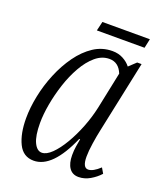

<svg xmlns="http://www.w3.org/2000/svg" viewBox="-125 -730 694 821"><g transform="rotate(20 222.0 -319.0)"><path d="M125 10Q77 10 55 -35Q33 -80 33 -150Q33 -198 44 -252Q55 -306 76.5 -358Q98 -410 128.5 -452.5Q159 -495 197.5 -520.5Q236 -546 283 -546Q310 -546 331.5 -534.5Q353 -523 366 -506L398 -536H418L349 -209Q343 -182 337.5 -145.5Q332 -109 332 -84Q332 -34 357 -34Q379 -34 410 -63L424 -39Q406 -19 381 -4.5Q356 10 329 10Q301 10 286.5 -11Q272 -32 272 -69Q272 -91 275 -109Q278 -127 281 -144H277Q210 10 125 10ZM146 -34Q167 -34 191 -57.5Q215 -81 238 -120Q261 -159 279 -205Q297 -251 307 -297L342 -465Q324 -510 282 -510Q248 -510 219 -485.5Q190 -461 167 -420.5Q144 -380 128.5 -332.5Q113 -285 104.5 -237.5Q96 -190 96 -151Q96 -93 110 -63.5Q124 -34 146 -34ZM189 -606 199 -648H415L406 -606Z"/></g></svg>

Font: Noto Serif ExtraCondensed Light
Style: Italic
Weight: 300
Width: 2
Italic angle: -12°
Designer: Monotype Design Team
Foundry: Monotype Imaging Inc.
Version: Version 2.014; ttfautohint (v1.8.4.7-5d5b)